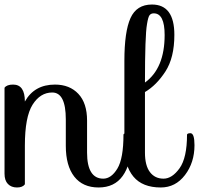

<svg xmlns="http://www.w3.org/2000/svg" viewBox="-20 -826 880 849"><path d="M541 -237Q559 -237 559 -184Q559 -99 522.5 -48Q486 3 416 3Q346 3 308.5 -45Q271 -93 271 -181V-298Q271 -417 211 -417Q158 -417 124 -363Q90 -309 90 -182V-11Q80 3 55 3Q30 3 15 -12.5Q0 -28 0 -58V-438Q10 -452 38 -452Q90 -452 90 -377Q132 -452 223 -452Q288 -452 326.5 -411Q365 -370 365 -293V-151Q365 -94 383 -65Q401 -36 436.5 -36Q472 -36 499 -80.5Q526 -125 526 -231Q527 -237 541 -237Z M822 -237Q840 -237 840 -184Q840 -107 798 -52Q756 3 691 3Q610 3 570 -45Q530 -93 530 -181V-557Q530 -686 557 -746Q584 -806 652 -806Q751 -806 751 -672Q751 -571 711.5 -510Q672 -449 621 -419V-151Q621 -94 643 -65Q665 -36 703 -36Q741 -36 774 -82Q807 -128 807 -231Q809 -237 822 -237ZM708 -671Q708 -767 660 -767Q648 -767 641.5 -759Q635 -751 630 -719Q621 -670 621 -461Q708 -524 708 -671Z"/></svg>

Font: Sofia
Style: Regular
Weight: 400
Designer: Paula Nazal and Daniel Hernndez
Foundry: Paula Nazal, Daniel Hernndez
Version: Version 1.001